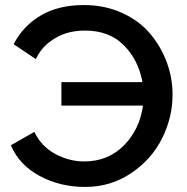

<svg xmlns="http://www.w3.org/2000/svg" viewBox="-20 -734 739 760"><path d="M317 6Q218 6 137 -37.5Q56 -81 23 -159L116 -212Q144 -154 199 -124.5Q254 -95 313 -95Q408 -95 470.5 -158.5Q533 -222 546 -316H223V-409H544Q528 -496 470.5 -554.5Q413 -613 316 -613Q278 -613 243.5 -603Q209 -593 175 -567Q141 -541 122 -500L34 -559Q71 -631 141 -672.5Q211 -714 312 -714Q395 -714 463 -683Q531 -652 574 -601Q617 -550 640 -488Q663 -426 663 -360Q663 -269 621.5 -186Q580 -103 499 -48.5Q418 6 317 6Z"/></svg>

Font: Raleway
Style: Regular
Weight: 600
Designer: Matt McInerney, Pablo Impallari, Rodrigo Fuenzalida
Foundry: Matt McInerney, Pablo Impallari, Rodrigo Fuenzalida
Version: Version 1.000;PS 001.001;hotconv 1.0.56; ttfautohint (v1.5)